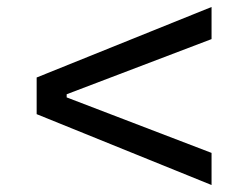

<svg xmlns="http://www.w3.org/2000/svg" viewBox="-20 -640 687 550"><path d="M586 -620V-528L171 -370V-361L586 -202V-110L85 -313V-418Z"/></svg>

Font: Hubot Sans Condensed ExtraLight
Style: Regular
Weight: 400
Version: Version 2.000